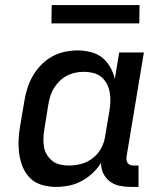

<svg xmlns="http://www.w3.org/2000/svg" viewBox="-20 -726 640 754"><path d="M200 8Q172 8 145.5 0.5Q119 -7 100 -25Q81 -43 70.5 -67.5Q60 -92 56 -119Q52 -146 53 -174.5Q54 -203 59 -231L76 -331Q80 -356 88 -381Q96 -406 109.5 -429Q123 -452 142 -471.5Q161 -491 184.5 -504Q208 -517 234 -522.5Q260 -528 285 -528Q311 -528 336.5 -521.5Q362 -515 381 -500Q400 -485 412.5 -463Q425 -441 431 -416L448 -520H545L477 -111Q476 -104 477 -97Q478 -90 482 -85Q486 -80 492.5 -78Q499 -76 506 -76H524V8H492Q470 8 449 3.5Q428 -1 411.5 -13.5Q395 -26 385.5 -45.5Q376 -65 377 -87Q363 -64 343 -45.5Q323 -27 299.5 -14.5Q276 -2 250.5 3Q225 8 200 8ZM251 -76Q275 -76 299.5 -82.5Q324 -89 345 -105.5Q366 -122 378 -145Q390 -168 393 -192L410 -292Q413 -311 413.5 -329.5Q414 -348 410.5 -365.5Q407 -383 398.5 -398.5Q390 -414 377 -424.5Q364 -435 346 -439.5Q328 -444 309 -444Q293 -444 276 -440.5Q259 -437 243.5 -429Q228 -421 215 -408.5Q202 -396 192.5 -381Q183 -366 178 -350Q173 -334 170 -317L154 -217Q151 -200 150.5 -182Q150 -164 153 -147.5Q156 -131 165 -117Q174 -103 187 -93Q200 -83 217 -79.5Q234 -76 251 -76ZM527 -634H182L183 -706H528Z"/></svg>

Font: Iosevka Custom Medium
Style: Italic
Weight: 500
Italic angle: -9°
Designer: Belleve Invis
Foundry: Belleve Invis
Version: Version 27.0.1